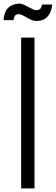

<svg xmlns="http://www.w3.org/2000/svg" viewBox="-47 -1049 310 1069"><path d="M28.8 -937H-26.9Q-26.9 -956.5 -18.6 -978.5Q-13.2 -993.7 -3.9 -1002.9Q5.4 -1013.7 23.7 -1021.2Q42 -1028.8 64 -1028.8Q77.6 -1028.8 110.4 -1010.3Q143.1 -992.2 153.8 -992.2Q168.5 -992.2 176.3 -999.3Q184.1 -1006.3 187 -1023.9H243.2V-1018.1Q236.3 -971.2 210 -949.2Q191.9 -932.1 153.3 -932.1Q134.8 -932.1 102.5 -951.2Q70.8 -970.2 59.1 -970.2Q44.4 -970.2 37.6 -962.9Q30.8 -955.6 28.8 -937ZM145 0H70.8V-839.8H145Z"/></svg>

Font: VL Oswald
Style: Light
Weight: 300
Designer: vernon adams
Foundry: vernon adams
Version: Version ; ttfautohint (v0.92.18-e454-dirty) -l 8 -r 50 -G 20